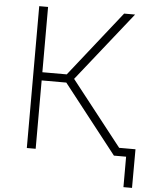

<svg xmlns="http://www.w3.org/2000/svg" viewBox="-59 -777 774 981"><g transform="rotate(5 328.0 -286.0)"><path d="M102.1 0V-727.5H147.5V-392.6H272.5L537.6 -727.5H593.8L312 -373L605 0H548.8L273.9 -350.6H147.5V0ZM611.3 156.2V0H564V-42H655.8L655.3 156.2Z"/></g></svg>

Font: Inter 16pt ExtraLight
Style: Regular
Weight: 250
Version: Version 4.001;git-66647c0bb